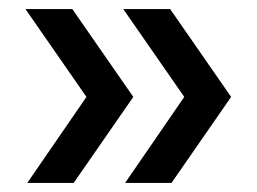

<svg xmlns="http://www.w3.org/2000/svg" viewBox="-20 -505 564 422"><path d="M255 -103 385 -292 251 -485H354L488 -292L357 -103ZM40 -103 170 -292 36 -485H139L273 -292L142 -103Z"/></svg>

Font: Alumni Sans Thin
Style: Bold
Weight: 700
Version: Version 1.018